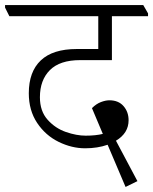

<svg xmlns="http://www.w3.org/2000/svg" viewBox="-49 -654 606 760"><path d="M537 -601V-590H394V-416H268Q188 -416 148.5 -376.5Q109 -337 109 -269Q109 -214 139.5 -180Q170 -146 212 -131.5Q254 -117 290 -117Q330 -117 358 -124L315 -226Q332 -243 350.5 -250Q369 -257 384 -257Q420 -257 440 -234Q460 -211 460 -178Q460 -127 410 -97L495 63L448 86L377 -81Q337 -67 288 -67Q235 -67 183 -92.5Q131 -118 98 -167.5Q65 -217 65 -285Q65 -370 112.5 -415Q160 -460 255 -460H340V-590H-12L-29 -624V-634H518Z"/></svg>

Font: Martel UltraLight
Style: Regular
Weight: 250
Designer: Dan Reynolds
Foundry: Dan Reynolds
Version: Version 1.001; ttfautohint (v1.1) -l 5 -r 5 -G 72 -x 0 -D la